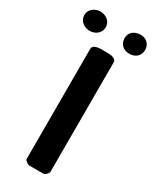

<svg xmlns="http://www.w3.org/2000/svg" viewBox="-263 -934 806 993"><g transform="rotate(30 140.5 -437.0)"><path d="M146 -707C131 -707 73 -712 73 -680V-20C73 -15 94 0 100 0H187C196 0 213 -17 213 -27V-680C213 -710 162 -707 146 -707ZM-41 -817C-41 -781 -9 -759 23 -759C56 -759 87 -781 87 -817C87 -852 56 -874 23 -874C-9 -874 -41 -852 -41 -817ZM199 -817C199 -781 226 -759 260 -759C294 -759 322 -779 322 -817C322 -851 297 -874 264 -874C228 -874 199 -854 199 -817Z"/></g></svg>

Font: Asimov Print
Style: C
Weight: 500
Designer: Google
Version: Version 2.000980: 2014